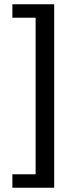

<svg xmlns="http://www.w3.org/2000/svg" viewBox="-20 -728 364 900"><path d="M38 152V89H147V-645H38V-708H234V152Z"/></svg>

Font: Source Sans 3 ExtraLight SemiBold
Style: Regular
Weight: 600
Version: Version 3.052;hotconv 1.1.0;makeotfexe 2.6.0